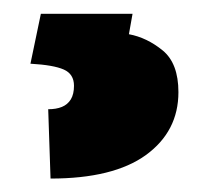

<svg xmlns="http://www.w3.org/2000/svg" viewBox="-20 -26 305 280"><path d="M173.3 -5.9 168 23.9Q194.3 28.8 217.3 47.6Q240.2 66.4 240.2 108.4Q240.2 165.5 192.9 200Q145.5 234.4 53.7 234.4L50.3 133.3Q62 133.3 70.3 129.9Q78.6 126.5 83.3 118.9Q87.9 111.3 87.9 99.1Q87.9 82 73 75.4Q58.1 68.8 24.4 66.9L39.6 -5.9Z"/></svg>

Font: Heebo Black
Style: Regular
Weight: 900
Designer: Oded Ezer
Foundry: Ezer Type House
Version: Version 3.100